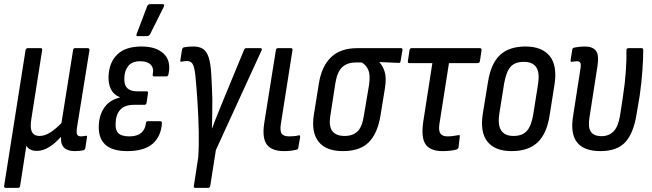

<svg xmlns="http://www.w3.org/2000/svg" viewBox="-24 -720 3141 925"><path d="M3 185Q-5 185 -4 175L99 -478Q101 -488 110 -488H173Q181 -488 179 -478L127 -147Q120 -104 130 -84.5Q140 -65 166 -65Q193 -65 220 -83Q247 -101 272 -127L328 -478Q329 -488 337 -488H399Q408 -488 407 -478L347 -106Q343 -79 348 -71Q353 -63 366 -63Q372 -63 378.5 -64Q385 -65 390 -66Q397 -67 395 -58L387 -6Q386 0 378 4Q368 6 357.5 7Q347 8 336 8Q266 8 270 -59H268Q241 -29 212 -11Q183 7 153 7Q118 7 103 -18L73 175Q72 185 63 185Z M589 8Q516 8 482.5 -24Q449 -56 452 -116Q454 -167 479.5 -203Q505 -239 553 -250V-252Q524 -263 510.5 -290Q497 -317 499 -354Q502 -420 541.5 -458Q581 -496 658 -496Q729 -496 765 -461Q801 -426 788 -364Q786 -352 778 -352H718Q710 -352 712 -363Q718 -392 702 -408.5Q686 -425 651 -425Q612 -425 593.5 -401.5Q575 -378 575 -342Q572 -280 637 -280H682Q691 -280 689 -271L682 -224Q680 -215 672 -215H622Q577 -215 555.5 -191.5Q534 -168 533 -126Q531 -93 546.5 -78Q562 -63 599 -63Q672 -63 679 -127Q679 -136 688 -136H748Q757 -136 756 -126Q752 -63 711.5 -27.5Q671 8 589 8ZM640 -546Q629 -546 635 -558L685 -690Q689 -700 701 -700H759Q771 -700 765 -687L699 -555Q694 -546 683 -546Z M916 185Q908 185 910 175L931 39Q935 -18 933.5 -87.5Q932 -157 927.5 -227.5Q923 -298 917 -359Q912 -401 903 -413.5Q894 -426 877 -426Q865 -426 851 -423Q843 -420 845 -431L853 -481Q855 -490 862 -492Q871 -494 882.5 -495Q894 -496 907 -496Q935 -496 953 -485Q971 -474 981 -444.5Q991 -415 994 -359Q996 -327 997 -298.5Q998 -270 999 -242Q999 -207 998.5 -172.5Q998 -138 997 -102H998Q1011 -138 1027 -176.5Q1043 -215 1058 -253L1152 -480Q1155 -488 1162 -488H1230Q1241 -488 1236 -477L1016 3L989 175Q987 185 979 185Z M1344 8Q1286 8 1262 -23Q1238 -54 1249 -127L1305 -478Q1306 -488 1315 -488H1378Q1387 -488 1385 -478L1329 -122Q1324 -88 1333.5 -75.5Q1343 -63 1369 -63Q1381 -63 1392.5 -64Q1404 -65 1415 -68Q1423 -70 1422 -59L1413 -8Q1412 0 1405 1Q1379 8 1344 8Z M1628 8Q1547 8 1511 -37Q1475 -82 1488 -167L1512 -316Q1525 -400 1570.5 -444Q1616 -488 1697 -488H1908Q1916 -488 1915 -479L1906 -426Q1905 -416 1897 -417L1804 -421V-420Q1821 -402 1829.5 -373.5Q1838 -345 1831 -298L1809 -163Q1795 -77 1752.5 -34.5Q1710 8 1628 8ZM1636 -65Q1676 -65 1698.5 -87Q1721 -109 1729 -163L1754 -311Q1761 -359 1750 -383.5Q1739 -408 1719 -419H1689Q1650 -419 1625.5 -397Q1601 -375 1592 -321L1568 -166Q1559 -112 1577 -88.5Q1595 -65 1636 -65Z M2108 8Q2049 8 2026.5 -24.5Q2004 -57 2015 -133L2059 -416H1948Q1939 -416 1941 -425L1949 -479Q1951 -488 1959 -488H2288Q2297 -488 2296 -478L2288 -425Q2286 -416 2277 -416H2139L2093 -123Q2088 -90 2098 -76.5Q2108 -63 2131 -63Q2146 -63 2160 -65Q2174 -67 2185 -69Q2193 -71 2191 -61L2185 -9Q2183 -3 2176 0Q2163 4 2145.5 6Q2128 8 2108 8Z M2441 8Q2361 8 2324.5 -37.5Q2288 -83 2302 -172L2327 -325Q2341 -414 2385 -455Q2429 -496 2508 -496Q2586 -496 2623.5 -451Q2661 -406 2648 -316L2624 -165Q2610 -75 2565.5 -33.5Q2521 8 2441 8ZM2450 -65Q2492 -65 2514 -89Q2536 -113 2545 -169L2568 -313Q2577 -370 2559.5 -396Q2542 -422 2500 -422Q2457 -422 2436 -398.5Q2415 -375 2405 -319L2382 -175Q2364 -65 2450 -65Z M2869 8Q2709 8 2737 -161L2772 -386Q2776 -409 2772 -417Q2768 -425 2755 -425Q2750 -425 2743.5 -424Q2737 -423 2731 -422Q2724 -421 2725 -430L2733 -481Q2734 -489 2744 -491Q2769 -496 2793 -496Q2831 -496 2847 -475.5Q2863 -455 2854 -399L2816 -155Q2808 -107 2822.5 -85.5Q2837 -64 2874 -64Q2909 -64 2931.5 -86.5Q2954 -109 2963 -162L2977 -254Q2987 -318 2991 -376.5Q2995 -435 2994 -478Q2994 -488 3004 -488H3067Q3075 -488 3075 -479Q3075 -439 3071 -381Q3067 -323 3058 -260L3043 -171Q3028 -77 2988 -34.5Q2948 8 2869 8Z"/></svg>

Font: Sofia Sans Condensed Medium
Style: Italic
Weight: 500
Italic angle: -9°
Designer: Botio Nikoltchev, Ani Petrova
Foundry: lettersoup
Version: Version 4.101; ttfautohint (v1.8.4.7-5d5b)